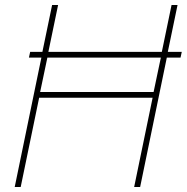

<svg xmlns="http://www.w3.org/2000/svg" viewBox="-20 -750 749 770"><path d="M709 -542H653L692 -730H668L629 -542H174L213 -730H189L150 -542H101L96 -519H146L39 0H63L137 -358H592L518 0H542L649 -519H704ZM141 -381 170 -519H625L596 -381Z"/></svg>

Font: Nacelle Thin
Style: Italic
Weight: 100
Italic angle: -12°
Designer: Sora Sagano
Foundry: Sora Sagano
Version: Version 1.000;FEAKit 1.0